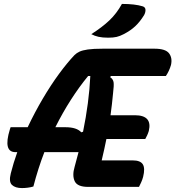

<svg xmlns="http://www.w3.org/2000/svg" viewBox="-20 -952 893 978"><path d="M150 -2Q137 2 121.5 4Q106 6 92 6Q58 6 41 -10Q24 -26 35 -69Q48 -121 68 -177H59Q-5 -177 30 -292L34 -304H121Q157 -380 198 -449.5Q239 -519 280.5 -575.5Q322 -632 359 -671Q370 -682 385 -689Q400 -696 427.5 -700Q455 -704 504 -704H767Q823 -704 841 -680.5Q859 -657 851 -621Q842 -590 825 -565H545L541 -559Q556 -549 558.5 -533.5Q561 -518 556 -478Q551 -423 543 -365H667Q757 -365 738 -285Q734 -272 729.5 -262.5Q725 -253 720 -244H522Q512 -194 498 -135H656Q695 -135 707.5 -115Q720 -95 709 -51Q705 -36 699 -23Q693 -10 688 0H429Q374 0 360.5 -29Q347 -58 360 -102Q370 -139 380 -177H206Q190 -136 176 -92Q162 -48 150 -2ZM313 -304Q371 -304 394 -278L403 -281Q418 -354 427.5 -426Q437 -498 440 -565H429Q383 -509 341 -443.5Q299 -378 262 -304ZM601 -932Q667 -932 706 -920Q720 -916 721 -903Q722 -890 714 -875Q693 -841 669 -818.5Q645 -796 610 -778Q591 -768 574 -764Q557 -760 531 -760Q502 -760 482 -764.5Q462 -769 445 -778Q500 -813 537 -848Q574 -883 601 -932Z"/></svg>

Font: Recursive Sn Csl St
Style: Bold Italic
Weight: 700
Italic angle: -15°
Version: Version 1.079;hotconv 1.0.112;makeotfexe 2.5.65598; ttfautoh